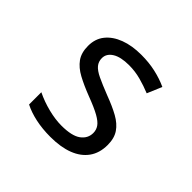

<svg xmlns="http://www.w3.org/2000/svg" viewBox="-138 -706 875 875"><g transform="rotate(45 300.0 -268.0)"><path d="M284 11Q232 11 188 1.5Q144 -8 111 -25V-104Q152 -84 198 -72.5Q244 -61 283 -61Q350 -61 380 -83Q410 -105 410 -140Q410 -160 399 -176Q388 -192 359.5 -208Q331 -224 278 -244Q226 -264 189 -284Q152 -304 132 -332Q112 -360 112 -404Q112 -450 137.5 -481.5Q163 -513 208 -530Q253 -547 313 -547Q362 -547 404.5 -537.5Q447 -528 484 -511L454 -440Q420 -454 383 -464Q346 -474 307 -474Q253 -474 224.5 -456Q196 -438 196 -409Q196 -387 209 -371Q222 -355 252.5 -340.5Q283 -326 334 -306Q385 -287 421 -267Q457 -247 476 -219Q495 -191 495 -148Q495 -96 469.5 -60.5Q444 -25 397 -7Q350 11 284 11Z"/></g></svg>

Font: Noto Sans Mono
Style: Regular
Weight: 400
Designer: Monotype Design Team
Foundry: Monotype Imaging Inc.
Version: Version 2.014